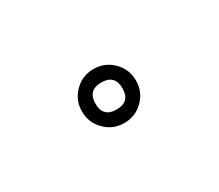

<svg xmlns="http://www.w3.org/2000/svg" viewBox="-32 -339 169 148"><g transform="rotate(-30 52.0 -265.0)"><path d="M64 -265Q64 -277 52 -277Q40 -277 40 -265Q40 -253 52 -253Q64 -253 64 -265ZM28 -265Q28 -275 35 -282Q42 -289 52 -289Q62 -289 69 -282Q76 -275 76 -265Q76 -255 69 -248Q62 -241 52 -241Q42 -241 35 -248Q28 -255 28 -265Z"/></g></svg>

Font: FRB American Cursive Thin
Style: Italic
Weight: 100
Italic angle: -25°
Version: Version 2.0;Modular Font Editor K font №1